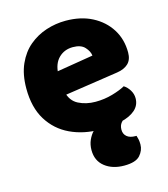

<svg xmlns="http://www.w3.org/2000/svg" viewBox="-106 -585 761 870"><g transform="rotate(-15 274.5 -149.5)"><path d="M134 -167 128 -279 359 -317Q357 -337 339 -357Q321 -377 283 -377Q243 -377 216.5 -351Q190 -325 188 -277L194 -193Q204 -147 239.5 -129Q275 -111 319 -111Q361 -111 399 -122Q437 -133 460 -146Q476 -136 487 -118Q498 -100 498 -80Q498 -47 473.5 -25.5Q449 -4 406 6Q363 16 307 16Q229 16 166.5 -13.5Q104 -43 67.5 -102Q31 -161 31 -250Q31 -316 52.5 -364Q74 -412 110 -442Q146 -472 190.5 -486.5Q235 -501 282 -501Q353 -501 406 -473.5Q459 -446 489 -398.5Q519 -351 519 -289Q519 -255 500 -237Q481 -219 447 -214ZM302 -6 435 -11Q420 -3 409.5 9.5Q399 22 399 42Q399 62 413 74Q427 86 453 86H458Q461 95 463 105Q465 115 465 128Q465 156 444.5 179Q424 202 370 202Q315 202 279.5 174Q244 146 244 96Q244 70 253.5 49Q263 28 276.5 14Q290 0 302 -6Z"/></g></svg>

Font: Baloo Tamma 2 ExtraBold
Style: Regular
Weight: 800
Designer: Divya Kowshik, Shuchita Grover and Ek Type
Foundry: Ek Type
Version: Version 1.700